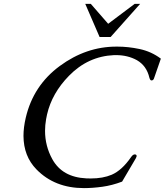

<svg xmlns="http://www.w3.org/2000/svg" viewBox="-20 -944 843 982"><path d="M416 -924.3H444.3L533.2 -822.3L668.9 -924.3H696.8L545.9 -754.9H489.3ZM409.7 18.1Q259.8 18.1 166.5 -77.6Q100.6 -145 100.1 -249Q100.1 -292.5 111.8 -342.3Q150.4 -506.8 285.6 -606.4Q420.4 -705.6 575.2 -705.6H577.1Q579.1 -705.6 581.1 -705.6Q634.8 -705.6 693.4 -693.4Q753.9 -680.7 802.7 -644L767.1 -541.5Q763.2 -532.7 755.4 -532.7H753.9Q748 -533.2 744.1 -546.4Q730 -607.4 680.2 -636.2Q633.3 -662.1 573.7 -662.1H563.5Q430.2 -656.2 333 -556.6Q245.6 -467.3 220.7 -358.9Q217.8 -346.7 215.8 -334.5Q210.4 -303.7 210.4 -274.9Q210.4 -197.3 247.6 -129.9Q298.3 -37.6 421.4 -31.7Q433.1 -31.2 443.8 -31.2Q506.3 -31.2 551.3 -50.3Q603.5 -72.8 650.4 -140.6Q659.7 -154.3 669.4 -154.3Q671.4 -154.3 673.3 -153.8Q680.7 -150.9 678.2 -142.6Q677.2 -138.7 674.3 -133.8L604.5 -15.1Q553.2 4.4 503.4 11.2Q453.1 18.1 409.7 18.1Z"/></svg>

Font: Caudex
Style: Italic
Weight: 400
Italic angle: -13°
Version: Version 1.04